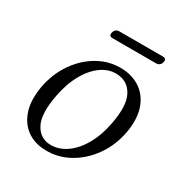

<svg xmlns="http://www.w3.org/2000/svg" viewBox="-145 -711 795 833"><g transform="rotate(30 252.5 -294.5)"><path d="M311.5 -463Q364.5 -460.5 403.2 -433Q442 -405.5 458.8 -355.2Q475.5 -305 463 -234.5Q449.5 -162.5 409.5 -106.2Q369.5 -50 312.5 -19Q255.5 12 191 9Q139 7 101.5 -20.5Q64 -48 47.8 -98.2Q31.5 -148.5 44 -219.5Q57.5 -291.5 96.5 -347.8Q135.5 -404 191.5 -435Q247.5 -466 311.5 -463ZM196.5 -22Q239 -19 278 -44.2Q317 -69.5 346 -118.8Q375 -168 388 -237Q406.5 -333 382 -380.2Q357.5 -427.5 305.5 -431.5Q264 -435 226.2 -409.8Q188.5 -384.5 160.2 -335.2Q132 -286 119 -217Q100.5 -120.5 124 -73.2Q147.5 -26 196.5 -22ZM191 -577Q196.5 -597.5 217 -597.5H434.5Q455 -597.5 449.5 -577Q443.5 -557 423.5 -557H205.5Q186 -557 191 -577Z"/></g></svg>

Font: Fraunces 9pt Light
Style: Italic
Weight: 300
Italic angle: -16°
Version: Version 1.000;[0bf87f6ff]